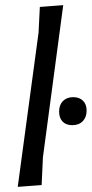

<svg xmlns="http://www.w3.org/2000/svg" viewBox="-20 -723 357 747"><path d="M226 -703 147 -111 142 -3 49 4 130 -596 135 -696ZM265 -345Q289 -345 303 -331Q317 -317 317 -293Q317 -267 302 -251.5Q287 -236 261 -236Q237 -236 223.5 -250Q210 -264 210 -289Q210 -315 225 -330Q240 -345 265 -345Z"/></svg>

Font: Alegreya Sans SC Medium
Style: Italic
Weight: 500
Italic angle: -7°
Designer: Juan Pablo del Peral
Foundry: Huerta Tipografica
Version: Version 2.007